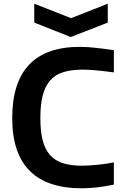

<svg xmlns="http://www.w3.org/2000/svg" viewBox="-20 -1006 674 1037"><path d="M422 11Q46 11 46 -368Q46 -753 412 -753Q448 -753 494 -748Q540 -743 595 -735V-615Q563 -619 538.5 -622Q514 -625 494.5 -626.5Q475 -628 459 -629Q443 -630 428 -630Q365 -630 321 -616Q277 -602 250 -570.5Q223 -539 210.5 -489.5Q198 -440 198 -369Q198 -299 210 -250Q222 -201 249 -170Q276 -139 318.5 -125Q361 -111 422 -111Q440 -111 463.5 -112.5Q487 -114 511.5 -116.5Q536 -119 558.5 -122.5Q581 -126 595 -129V-9Q556 0 508 5.5Q460 11 422 11ZM165 -986 364 -908 562 -986V-884L362 -806L165 -884Z"/></svg>

Font: Encode Sans Wide
Style: SemiBold
Weight: 600
Designer: Pablo Impallari, Andres Torresi
Foundry: Pablo Impallari, Andres Torresi
Version: Version 1.000; ttfautohint (v1.00) -l 8 -r 50 -G 200 -x 14 -